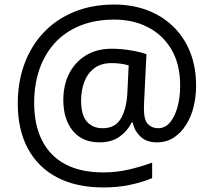

<svg xmlns="http://www.w3.org/2000/svg" viewBox="-20 -734 939 843"><path d="M841 -357Q841 -311 830.5 -267Q820 -223 798 -187.5Q776 -152 744 -130.5Q712 -109 668 -109Q622 -109 595.5 -135.5Q569 -162 563 -196H558Q540 -159 505 -134Q470 -109 417 -109Q341 -109 299.5 -160Q258 -211 258 -295Q258 -361 284 -411.5Q310 -462 357.5 -491Q405 -520 470 -520Q514 -520 556.5 -512.5Q599 -505 623 -496L613 -293Q612 -275 612 -267.5Q612 -260 612 -257Q612 -205 630.5 -188Q649 -171 674 -171Q705 -171 726.5 -196.5Q748 -222 759.5 -264.5Q771 -307 771 -358Q771 -451 733.5 -515.5Q696 -580 630.5 -614Q565 -648 482 -648Q397 -648 331 -621Q265 -594 220.5 -545Q176 -496 153 -429.5Q130 -363 130 -283Q130 -185 165 -116.5Q200 -48 267.5 -12.5Q335 23 433 23Q494 23 549.5 9.5Q605 -4 648 -20V48Q605 66 551.5 77.5Q498 89 433 89Q315 89 231 45Q147 1 102.5 -81.5Q58 -164 58 -280Q58 -373 87 -452.5Q116 -532 171 -590.5Q226 -649 304.5 -681.5Q383 -714 482 -714Q560 -714 625.5 -689.5Q691 -665 739.5 -618.5Q788 -572 814.5 -506Q841 -440 841 -357ZM336 -293Q336 -229 361.5 -200Q387 -171 430 -171Q486 -171 510.5 -213Q535 -255 539 -322L545 -447Q532 -451 512 -454Q492 -457 471 -457Q422 -457 392 -433Q362 -409 349 -371.5Q336 -334 336 -293Z"/></svg>

Font: loriya15
Style: Book
Weight: 400
Designer: Jelle Bosma - Monotype Design Team
Foundry: Monotype Imaging Inc.
Version: Version 2.003